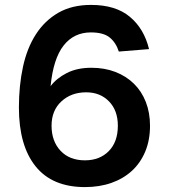

<svg xmlns="http://www.w3.org/2000/svg" viewBox="-20 -746 688 782"><path d="M326 16Q193 16 125 -68.5Q57 -153 57 -308Q57 -397 73.5 -473.5Q90 -550 126 -606Q162 -662 217.5 -694Q273 -726 351 -726Q451 -726 509 -677.5Q567 -629 587 -546L464 -536Q452 -573 426.5 -593.5Q401 -614 350 -614Q281 -614 239 -560.5Q197 -507 186 -395Q210 -427 252 -448.5Q294 -470 352 -470Q406 -470 450 -453Q494 -436 525.5 -405Q557 -374 574 -330.5Q591 -287 591 -234Q591 -175 571.5 -128.5Q552 -82 517 -50Q482 -18 433.5 -1Q385 16 326 16ZM326 -93Q386 -93 423 -130.5Q460 -168 460 -234Q460 -296 424 -333Q388 -370 331 -370Q270 -370 230 -333Q190 -296 190 -234Q190 -171 226.5 -132Q263 -93 326 -93Z"/></svg>

Font: Geist SemBd
Style: Regular
Weight: 400
Designer: Basement.studio, Andrés Briganti, Mateo Zaragoza
Foundry: Basement.studio, Vercel, Andrés Briganti, Guido Ferreyra, Mateo Zaragoza
Version: Version 1.401